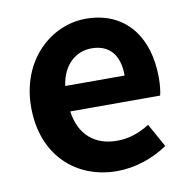

<svg xmlns="http://www.w3.org/2000/svg" viewBox="-70 -643 721 726"><g transform="rotate(-10 290.5 -280.0)"><path d="M323 14C392 14 463 -10 518 -48L468 -138C428 -113 388 -99 342 -99C259 -99 199 -147 187 -239H532C536 -252 539 -279 539 -307C539 -461 459 -574 305 -574C172 -574 44 -461 44 -280C44 -95 166 14 323 14ZM185 -337C196 -418 248 -460 307 -460C379 -460 413 -412 413 -337Z"/></g></svg>

Font: Noto Sans JP
Style: Bold
Weight: 700
Designer: Ryoko NISHIZUKA  (kana, bopomofo & ideographs); Paul D. Hunt (Latin, Greek & Cyrillic); Sandoll Communications , Soo-you
Foundry: Adobe
Version: Version 2.002;hotconv 1.0.116;makeotfexe 2.5.65601